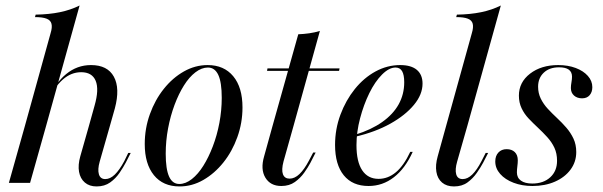

<svg xmlns="http://www.w3.org/2000/svg" viewBox="-20 -661 2178 694"><path d="M301.6 -206.5 321.8 -279Q338.7 -337.9 325.8 -369Q312.9 -400 273.4 -400Q237.1 -400 206.9 -373.4Q176.6 -346.8 147.6 -287.1V-292.7Q179.8 -361.3 219.4 -393.5Q258.9 -425.8 308.9 -425.8Q368.5 -425.8 391.5 -383.9Q414.5 -341.9 395.2 -269.4L377.4 -206.5ZM70.2 -206.5 162.9 -541.1Q169.4 -562.1 166.1 -575Q162.9 -587.9 148.4 -593.5Q133.9 -599.2 106.5 -599.2L108.9 -608.1Q157.3 -608.9 196.4 -616.9Q235.5 -625 267.7 -641.1L146.8 -206.5ZM12.1 0 70.2 -206.5H146.8L88.7 0ZM340.3 -76.6Q332.3 -48.4 337.5 -31Q342.7 -13.7 360.5 -13.7Q378.2 -13.7 395.2 -30.2Q412.1 -46.8 429 -78.2L443.5 -108.1H452.4L434.7 -73.4Q425.8 -56.5 412.1 -36.3Q398.4 -16.1 378.2 -1.6Q358.1 12.9 329 12.9Q303.2 12.9 286.7 -1.2Q270.2 -15.3 265.7 -39.9Q261.3 -64.5 270.2 -96L301.6 -206.5H377.4Z M629 12.9Q569.4 12.9 536.3 -27.8Q503.2 -68.5 503.2 -140.3Q503.2 -196.8 521.8 -248.4Q540.3 -300 572.2 -339.9Q604 -379.8 644.8 -402.8Q685.5 -425.8 730.6 -425.8Q789.5 -425.8 823 -385.5Q856.5 -345.2 856.5 -272.6Q856.5 -216.9 837.9 -165.3Q819.4 -113.7 787.5 -73.8Q755.6 -33.9 714.9 -10.5Q674.2 12.9 629 12.9ZM628.2 4Q650.8 4 673.4 -13.7Q696 -31.5 714.9 -61.7Q733.9 -91.9 749.2 -131.9Q764.5 -171.8 773 -216.9Q781.5 -262.1 781.5 -307.3Q781.5 -363.7 769 -390.3Q756.5 -416.9 731.5 -416.9Q708.9 -416.9 686.3 -399.6Q663.7 -382.3 644.8 -352Q625.8 -321.8 610.9 -281.9Q596 -241.9 587.5 -196.8Q579 -151.6 579 -105.6Q579 -50 591.1 -23Q603.2 4 628.2 4Z M965.3 -206.5 1058.1 -537.1Q1078.2 -537.9 1098 -540.7Q1117.7 -543.5 1136.3 -549.2L1041.1 -206.5ZM945.2 -404.8 946.8 -413.7H1207.3L1205.6 -404.8ZM996.8 11.3Q957.3 11.3 939.1 -19Q921 -49.2 934.7 -96L965.3 -206.5H1041.1L1004.8 -77.4Q996.8 -46.8 1002.8 -31Q1008.9 -15.3 1026.6 -15.3Q1045.2 -15.3 1062.5 -31.9Q1079.8 -48.4 1096.8 -80.6L1112.1 -109.7H1121L1101.6 -71.8Q1093.5 -56.5 1079.8 -37.1Q1066.1 -17.7 1046 -3.2Q1025.8 11.3 996.8 11.3Z M1312.1 11.3Q1254 11.3 1222.6 -27.4Q1191.1 -66.1 1191.1 -137.1Q1191.1 -194.4 1210.5 -246.4Q1229.8 -298.4 1262.5 -339.1Q1295.2 -379.8 1337.5 -402.8Q1379.8 -425.8 1426.6 -425.8Q1466.1 -425.8 1486.7 -408.5Q1507.3 -391.1 1507.3 -358.9Q1507.3 -319.4 1476.2 -281.9Q1445.2 -244.4 1391.1 -214.1Q1337.1 -183.9 1264.5 -166.9V-174.2Q1321.8 -191.9 1361.3 -219.8Q1400.8 -247.6 1421 -283.9Q1441.1 -320.2 1441.1 -363.7Q1441.1 -390.3 1433.5 -403.6Q1425.8 -416.9 1409.7 -416.9Q1386.3 -416.9 1360.9 -391.5Q1335.5 -366.1 1314.9 -324.2Q1294.4 -282.3 1281.5 -233.1Q1268.5 -183.9 1268.5 -136.3Q1268.5 -76.6 1289.1 -45.6Q1309.7 -14.5 1348.4 -14.5Q1382.3 -14.5 1410.9 -38.3Q1439.5 -62.1 1462.9 -112.1H1471.8Q1444.4 -51.6 1403.6 -20.2Q1362.9 11.3 1312.1 11.3Z M1592.7 -206.5 1685.5 -541.1Q1691.9 -562.1 1688.7 -575Q1685.5 -587.9 1671 -593.5Q1656.5 -599.2 1629 -599.2L1631.5 -608.1Q1679.8 -608.9 1719 -616.9Q1758.1 -625 1790.3 -641.1L1669.4 -206.5ZM1632.3 -76.6Q1624.2 -48.4 1629 -31Q1633.9 -13.7 1652.4 -13.7Q1670.2 -13.7 1687.1 -30.2Q1704 -46.8 1720.2 -78.2L1735.5 -108.1H1744.4L1726.6 -73.4Q1717.7 -56.5 1703.6 -36.3Q1689.5 -16.1 1669.8 -1.6Q1650 12.9 1621 12.9Q1594.4 12.9 1577.8 -1.2Q1561.3 -15.3 1557.3 -39.9Q1553.2 -64.5 1562.1 -96L1592.7 -206.5H1669.4Z M1904.8 11.3Q1866.9 11.3 1836.3 -0.4Q1805.6 -12.1 1787.9 -32.3Q1770.2 -52.4 1770.2 -77.4Q1770.2 -97.6 1781.5 -109.7Q1792.7 -121.8 1811.3 -121.8Q1829.8 -121.8 1840.7 -111.3Q1851.6 -100.8 1851.6 -81.5Q1851.6 -71.8 1850 -59.7Q1848.4 -47.6 1848.4 -37.9Q1848.4 -18.5 1862.9 -8.1Q1877.4 2.4 1904 2.4Q1944.4 2.4 1969 -20.2Q1993.5 -42.7 1993.5 -79.8Q1993.5 -106.5 1983.9 -127Q1974.2 -147.6 1958.1 -165.3Q1941.9 -183.1 1924.6 -199.2Q1907.3 -215.3 1891.1 -232.3Q1875 -249.2 1865.3 -269.8Q1855.6 -290.3 1855.6 -315.3Q1855.6 -363.7 1896 -394.8Q1936.3 -425.8 1997.6 -425.8Q2033.1 -425.8 2060.9 -415.3Q2088.7 -404.8 2104.8 -386.7Q2121 -368.5 2121 -346Q2121 -328.2 2111.3 -316.9Q2101.6 -305.6 2083.9 -305.6Q2066.1 -305.6 2054.8 -315.7Q2043.5 -325.8 2043.5 -342.7Q2043.5 -352.4 2045.6 -363.7Q2047.6 -375 2047.6 -383.9Q2047.6 -400.8 2035.9 -409.3Q2024.2 -417.7 2000.8 -417.7Q1966.1 -417.7 1945.6 -398.4Q1925 -379 1925 -347.6Q1925 -324.2 1934.7 -304.4Q1944.4 -284.7 1960.1 -267.7Q1975.8 -250.8 1993.5 -234.3Q2011.3 -217.7 2027 -199.6Q2042.7 -181.5 2052.8 -160.1Q2062.9 -138.7 2062.9 -111.3Q2062.9 -75.8 2042.3 -48Q2021.8 -20.2 1985.9 -4.4Q1950 11.3 1904.8 11.3Z"/></svg>

Font: Playfair 144pt SemiCondensed
Style: Italic
Weight: 400
Width: 4
Italic angle: -15.6°
Designer: Claus Eggers Sørensen
Foundry: Claus Eggers Sørensen
Version: Version 2.203